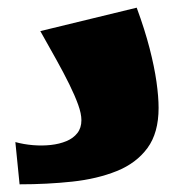

<svg xmlns="http://www.w3.org/2000/svg" viewBox="-20 -480 473 500"><path d="M31 0 20 -110Q42 -104 66 -102Q90 -100 112.5 -102.5Q135 -105 153 -112.5Q171 -120 181.5 -133.5Q192 -147 192 -167Q192 -184 183.5 -207.5Q175 -231 160.5 -260.5Q146 -290 126.5 -325Q107 -360 85 -399L336 -460Q357 -403 369.5 -354.5Q382 -306 387.5 -267Q393 -228 393 -199Q393 -134 364 -94.5Q335 -55 284 -34.5Q233 -14 168 -7Q103 0 31 0Z"/></svg>

Font: Marhey Light
Style: Regular
Weight: 300
Designer: Nur Syamsi & Bustanul Arifin
Foundry: Namelatype
Version: Version 1.000